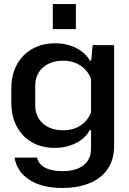

<svg xmlns="http://www.w3.org/2000/svg" viewBox="-20 -752 637 949"><path d="M287 177Q187 177 125 136.5Q63 96 52 27H163Q172 62 205 78Q238 94 289 94Q335 94 366.5 80.5Q398 67 414 42Q430 17 430 -18V-108H423Q401 -67 354 -44Q307 -21 252 -21Q186 -21 137.5 -49Q89 -77 62.5 -127.5Q36 -178 36 -245V-315Q36 -382 63 -432Q90 -482 139 -510Q188 -538 253 -538Q310 -538 356 -515Q402 -492 424 -453H431L438 -529H544V-31Q544 37 512 83.5Q480 130 422.5 153.5Q365 177 287 177ZM292 -108Q341 -108 377 -131Q413 -154 430 -196V-363Q413 -405 377 -428.5Q341 -452 292 -452Q251 -452 220 -437Q189 -422 171.5 -394Q154 -366 154 -326V-233Q154 -194 171.5 -166Q189 -138 220 -123Q251 -108 292 -108ZM241 -608V-732H355V-608Z"/></svg>

Font: Hubot Sans Medium
Style: Regular
Weight: 500
Designer: Deni Anggara
Foundry: GitHub, Inc., Subsidiary of Microsoft Corporation
Version: Version 2.000